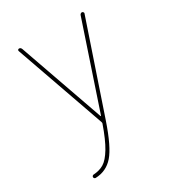

<svg xmlns="http://www.w3.org/2000/svg" viewBox="-179 -833 858 945"><g transform="rotate(-30 250.0 -360.0)"><path d="M247.1 -214.8 69.3 -719.7Q67.4 -723.6 69.8 -727.1Q72.3 -730.5 76.2 -730.5Q85.9 -730.5 89.8 -719.7L257.8 -242.2Q257.8 -241.2 258.8 -241.2Q260.7 -241.2 260.7 -242.2L420.9 -719.7Q423.8 -729.5 433.6 -730.5Q436.5 -730.5 439.9 -727.1Q443.4 -723.6 442.4 -719.7L269.5 -210Q226.6 -84 186.5 -38.1Q146.5 7.8 85 9.8Q81.1 9.8 78.1 6.8Q75.2 3.9 75.2 0Q75.2 -3.9 78.1 -6.8Q81.1 -9.8 85 -9.8Q119.1 -11.7 144 -26.9Q168.9 -42 194.8 -85Q220.7 -127.9 248 -206.1Q249 -209 247.1 -214.8Z"/></g></svg>

Font: Rounded-X Mgen+ 1mn thin
Style: Regular
Weight: 100
Designer: [Source Han Sans]
Ryoko NISHIZUKA  (kana & ideographs); Paul D. Hunt (Latin, Greek & Cyrillic); Wenlong ZHANG  (bopomofo
Version: Version 1.059.20150602